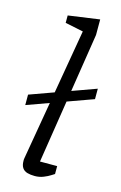

<svg xmlns="http://www.w3.org/2000/svg" viewBox="-110 -746 504 799"><g transform="rotate(15 142.0 -347.0)"><path d="M10 -272V-317L284 -416V-371ZM124 3Q106 3 92 -1Q78 -5 70.5 -16Q63 -27 63 -46Q63 -48 63 -51.5Q63 -55 64 -59L162 -630L84 -646V-678L219 -697V-630L130 -61H204V-27Q202 -26 190.5 -18.5Q179 -11 161.5 -4Q144 3 124 3Z"/></g></svg>

Font: Faustina Light
Style: Italic
Weight: 300
Italic angle: -8°
Designer: Alfonso Garcia
Foundry: http://www.omnibus-type.com
Version: Version 1.200